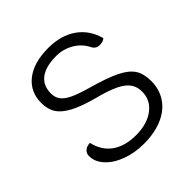

<svg xmlns="http://www.w3.org/2000/svg" viewBox="-189 -860 1020 1020"><g transform="rotate(-45 321.0 -350.0)"><path d="M69 -151Q69 -171 83.5 -183.5Q98 -196 122 -197Q138 -126 190 -89Q242 -52 324 -52Q408 -52 459.5 -91Q511 -130 511 -193Q511 -230 492.5 -256Q474 -282 432 -302.5Q390 -323 316 -342Q230 -365 181 -390.5Q132 -416 110.5 -448.5Q89 -481 89 -529Q89 -613 151 -661.5Q213 -710 322 -710Q417 -710 480.5 -665.5Q544 -621 566 -540Q553 -527 526 -527Q498 -527 485 -554Q463 -598 418.5 -624Q374 -650 322 -650Q243 -650 202 -619Q161 -588 161 -529Q161 -499 176 -478.5Q191 -458 226 -441Q261 -424 325 -406Q432 -376 486.5 -349Q541 -322 563 -288Q585 -254 585 -199Q585 -136 553 -88.5Q521 -41 461.5 -15.5Q402 10 322 10Q253 10 195 -11.5Q137 -33 103 -70Q69 -107 69 -151Z"/></g></svg>

Font: Krub
Style: Regular
Weight: 400
Designer: Ekaluck Peanpanawate
Foundry: Cadson Demak Co.,Ltd.
Version: Version 1.000; ttfautohint (v1.6)